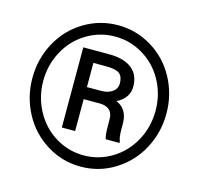

<svg xmlns="http://www.w3.org/2000/svg" viewBox="-106 -835 997 959"><g transform="rotate(15 393.0 -355.5)"><path d="M43.9 -356Q43.9 -454.6 89.6 -539.1Q135.3 -623.5 216.1 -672.1Q296.9 -720.7 390.6 -720.7Q484.4 -720.7 564.9 -672.1Q645.5 -623.5 691.2 -539.1Q736.8 -454.6 736.8 -356Q736.8 -259.8 692.9 -175.8Q648.9 -91.8 568.1 -40.8Q487.3 10.3 390.6 10.3Q294.4 10.3 213.6 -40.3Q132.8 -90.8 88.4 -174.8Q43.9 -258.8 43.9 -356ZM100.1 -356Q100.1 -272 139.2 -200.4Q178.2 -128.9 245.4 -88.4Q312.5 -47.9 390.6 -47.9Q469.2 -47.9 536.6 -89.1Q604 -130.4 642.3 -201.2Q680.7 -272 680.7 -356Q680.7 -439.5 642.3 -510Q604 -580.6 536.6 -621.3Q469.2 -662.1 390.6 -662.1Q312.5 -662.1 245.1 -621.8Q177.7 -581.5 138.9 -510.3Q100.1 -439 100.1 -356ZM318.8 -319.3V-154.3H250V-568.8H384.8Q459.5 -568.8 500.7 -536.9Q542 -504.9 542 -443.8Q542 -383.8 479.5 -352.1Q539.1 -327.6 539.6 -252.4V-222.7Q539.6 -180.7 547.9 -162.1V-154.3H477.1Q470.2 -171.9 470.2 -217Q470.2 -262.2 468.8 -270.5Q460.9 -317.4 404.8 -319.3ZM318.8 -381.8H395Q430.2 -382.8 451.7 -398.9Q473.1 -415 473.1 -441.4Q473.1 -477.1 454.1 -491.9Q435.1 -506.8 386.2 -506.8H318.8Z"/></g></svg>

Font: Vazir FD
Style: FD
Weight: 400
Foundry: Based on Dejavu fonts, by Saber Rastikerdar
Version: Version 26.0.0